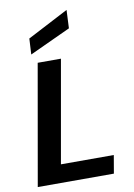

<svg xmlns="http://www.w3.org/2000/svg" viewBox="-103 -1033 764 1098"><g transform="rotate(-10 279.0 -484.5)"><path d="M25 0 148 -700H283L178 -105H485L467 0ZM120 -753 125 -845 363 -969 358 -863Z"/></g></svg>

Font: DM Sans 18pt
Style: Bold Italic
Weight: 700
Italic angle: -10°
Designer: Colophon Foundry, Jonny Pinhorn
Foundry: Colophon Foundry
Version: Version 4.004;gftools[0.9.30]